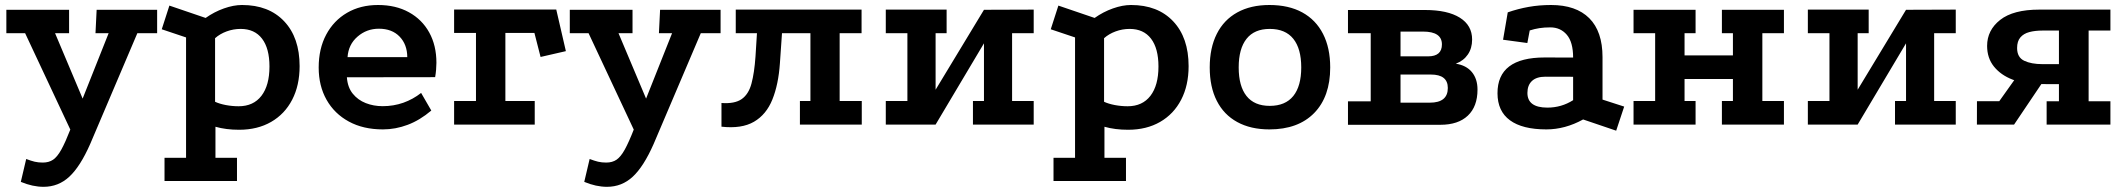

<svg xmlns="http://www.w3.org/2000/svg" viewBox="-20 -486 8299 749"><path d="M149.8 242.8Q128.8 242.8 106.6 238Q84.5 233.2 61.2 223.5L82.2 134.2Q100.5 141.2 115.1 144.8Q129.8 148.2 146.8 148.2Q171 148.2 187.5 136.8Q204 125.2 219.5 97.1Q235 69 255 17.8L403.8 -356.5H352.5L357 -447.8H593V-356.5H515.8L331.8 75.8Q293 163.8 250.5 203.2Q208 242.8 149.8 242.8ZM276.2 66.2 78 -356.5H4.8V-447.8H249.5V-356.5H194.8L329 -38.2Z M621.8 220V129.5H705.8V-340L611 -371.8L640.8 -464.2L782.2 -416Q815.8 -439.8 853.4 -453.1Q891 -466.5 924.2 -466.5Q1028.5 -466.5 1088.6 -402.9Q1148.8 -339.2 1148.8 -228Q1148.8 -153 1119.8 -97Q1090.8 -41 1037.6 -10.4Q984.5 20.2 912.8 20.2Q861.8 20.2 820.5 8.5V129.5H904.5V220ZM911 -71.5Q968.5 -71.5 999.9 -112.2Q1031.2 -153 1031.2 -226.5Q1031.2 -297.2 1002.2 -335.2Q973.2 -373.2 918.8 -373.2Q890.5 -373.2 864.1 -363.5Q837.8 -353.8 819 -337V-89Q836 -81 860.9 -76.2Q885.8 -71.5 911 -71.5Z M1662.5 -54.8Q1618 -17 1570.4 0.9Q1522.8 18.8 1473.8 18.8Q1397 18.8 1340.9 -11.8Q1284.8 -42.2 1254 -96.6Q1223.2 -151 1223.2 -222.5Q1223.2 -296 1252.5 -350.9Q1281.8 -405.8 1333.9 -436.1Q1386 -466.5 1454.8 -466.5Q1524 -466.5 1575.2 -438.2Q1626.5 -410 1654.5 -359.2Q1682.5 -308.5 1682.5 -241Q1682.5 -229 1681.2 -213.9Q1680 -198.8 1677.5 -185L1333.2 -184.5Q1336 -145.5 1356.1 -120.6Q1376.2 -95.8 1406.8 -83.8Q1437.2 -71.8 1473 -71.8Q1515.2 -71.8 1553.4 -85.2Q1591.5 -98.8 1622.8 -123.5ZM1568.8 -263.2Q1568.5 -312.5 1538.9 -343.2Q1509.2 -374 1458 -374Q1410.2 -374 1374.8 -343.2Q1339.2 -312.5 1335.8 -263Z M1751.5 -448.8H2150L2187.5 -286.5L2088.8 -263.8L2064.8 -357.5H1951.5V-92H2066V0H1751.5V-92H1836.8V-357.5H1751.5Z M2347.8 242.8Q2326.8 242.8 2304.6 238Q2282.5 233.2 2259.2 223.5L2280.2 134.2Q2298.5 141.2 2313.1 144.8Q2327.8 148.2 2344.8 148.2Q2369 148.2 2385.5 136.8Q2402 125.2 2417.5 97.1Q2433 69 2453 17.8L2601.8 -356.5H2550.5L2555 -447.8H2791V-356.5H2713.8L2529.8 75.8Q2491 163.8 2448.5 203.2Q2406 242.8 2347.8 242.8ZM2474.2 66.2 2276 -356.5H2202.8V-447.8H2447.5V-356.5H2392.8L2527 -38.2Z M3100.5 0V-92H3141.5V-356.5H2850.2V-448.5H3341V-356.5H3255.5V-92H3341.8V0ZM2794.5 8.2V-84.2Q2846.2 -80.5 2873.4 -99.5Q2900.5 -118.5 2911.6 -160.2Q2922.8 -202 2927.2 -265.5L2934.2 -377H3032L3022.5 -239.5Q3016.8 -156.5 2993.1 -97.9Q2969.5 -39.2 2921.4 -11.1Q2873.2 17 2794.5 8.2Z M3435.5 -448.5H3672.8V-356.5H3629.8V-136L3818.5 -447.8L4012.5 -448.5V-356.5H3928.2V-92H4012.5V0H3775.5V-92H3818.5V-317L3629.8 0H3435.5V-92H3519.8V-356.5H3435.5Z M4089.8 220V129.5H4173.8V-340L4079 -371.8L4108.8 -464.2L4250.2 -416Q4283.8 -439.8 4321.4 -453.1Q4359 -466.5 4392.2 -466.5Q4496.5 -466.5 4556.6 -402.9Q4616.8 -339.2 4616.8 -228Q4616.8 -153 4587.8 -97Q4558.8 -41 4505.6 -10.4Q4452.5 20.2 4380.8 20.2Q4329.8 20.2 4288.5 8.5V129.5H4372.5V220ZM4379 -71.5Q4436.5 -71.5 4467.9 -112.2Q4499.2 -153 4499.2 -226.5Q4499.2 -297.2 4470.2 -335.2Q4441.2 -373.2 4386.8 -373.2Q4358.5 -373.2 4332.1 -363.5Q4305.8 -353.8 4287 -337V-89Q4304 -81 4328.9 -76.2Q4353.8 -71.5 4379 -71.5Z M4932.1 -466.5Q5007.5 -466.5 5060.4 -437.5Q5113.2 -408.5 5141.2 -353.8Q5169.2 -299.2 5169.2 -222.8Q5169.2 -109.2 5106.8 -45.2Q5044.2 18.8 4932 18.8Q4859 18.8 4806.6 -9.9Q4754.2 -38.5 4726.8 -92.6Q4699.2 -146.6 4699.2 -223Q4699.2 -299.3 4726.8 -353.9Q4754.2 -408.5 4806.6 -437.5Q4859 -466.5 4932.1 -466.5ZM4933.4 -373.2Q4873.2 -373.2 4842.8 -334.6Q4812.2 -296 4812.2 -223Q4812.2 -150 4842.7 -111.5Q4873.2 -73 4933.3 -73Q4994.2 -73 5025.2 -111.5Q5056.2 -150 5056.2 -223Q5056.2 -296 5025.3 -334.6Q4994.4 -373.2 4933.4 -373.2Z M5539 -447Q5627 -447 5674.9 -417Q5722.8 -387 5722.8 -331.8Q5722.8 -297.8 5706.2 -273.5Q5689.8 -249.2 5659.2 -237.5Q5700 -231.2 5721.9 -204.8Q5743.8 -178.2 5743.8 -136.5Q5743.8 -70.5 5706.1 -34.9Q5668.5 0.8 5599 0.8H5238.5V-90.8H5327.2V-356.5H5238.5V-447ZM5558 -85.5Q5628 -85.5 5628 -142.8Q5628 -195.2 5562 -195.2H5443.5V-85.5ZM5551.2 -266.2Q5605 -266.2 5605 -312.8Q5605 -362.8 5531.5 -362.8H5443.5V-266.2Z M6155.8 -20Q6085.5 18.8 6012.5 18.8Q5918.8 18.8 5870.4 -16.8Q5822 -52.2 5821.8 -121.8Q5821.2 -261.8 6005.8 -261.8L6116.8 -261.5Q6116.8 -321.8 6092.1 -350.5Q6067.5 -379.2 6027.8 -379.2Q6004.5 -379.2 5985.2 -376.2Q5966 -373.2 5947.5 -367.2L5938.2 -318.2L5843.5 -331L5861.8 -437.8Q5902 -451.8 5943.4 -459.1Q5984.8 -466.5 6030.8 -466.5Q6128.2 -466.5 6179.9 -414.9Q6231.5 -363.2 6231.5 -263.2V-97.5L6316 -70.2L6284.8 23.8ZM6008.8 -186.8Q5974 -186.8 5956.2 -170.1Q5938.5 -153.5 5938.5 -123.5Q5938.5 -66.2 6016.5 -66.2Q6071.2 -66.2 6116.8 -95.2V-186.5Z M6352.5 -447.8H6594.5V-356.5H6551.5V-269.8H6740.2V-356.5H6697.2V-447.8H6939.2V-356.5H6855V-92H6939.2V0H6697.2V-92H6740.2V-177.8H6551.5V-92H6594.5V0H6352.5V-92H6436.8V-356.5H6352.5Z M7032.5 -448.5H7269.8V-356.5H7226.8V-136L7415.5 -447.8L7609.5 -448.5V-356.5H7525.2V-92H7609.5V0H7372.5V-92H7415.5V-317L7226.8 0H7032.5V-92H7116.8V-356.5H7032.5Z M7964 0.2V-91H8012V-157.8L7931.5 -158Q7876 -158.2 7830.8 -175.6Q7785.5 -193 7758.6 -226.2Q7731.8 -259.5 7731.8 -307Q7731.8 -368.2 7782.8 -408.4Q7833.8 -448.5 7935.5 -448.5H8212.8V-367H8127.8V-91H8212.8V0.2ZM7692 0 7692.2 -91.2H7779.2L7843.8 -182L7952 -170.8L7837 0ZM7947.5 -235.8H8012V-366.8H7948.2Q7919 -366.8 7896.6 -360.9Q7874.2 -355 7861.5 -340Q7848.8 -325 7848.8 -298.8Q7848.8 -262.2 7876.5 -249Q7904.2 -235.8 7947.5 -235.8Z"/></svg>

Font: Podkova VF Beta
Style: Regular
Weight: 400
Designer: Ilya Yudin
Foundry: Cyreal (www.cyreal.org)
Version: Version 2.100